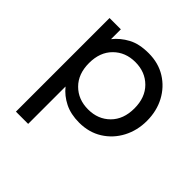

<svg xmlns="http://www.w3.org/2000/svg" viewBox="-187 -655 1015 1015"><g transform="rotate(45 320.0 -147.5)"><path d="M79.5 210V-490H164V-416.5Q194.5 -455 240.8 -480Q287 -505 357.5 -505Q430.5 -505 486 -470.5Q541.5 -436 572.8 -377.2Q604 -318.5 604 -245Q604 -173.5 572.8 -114.2Q541.5 -55 485.8 -20Q430 15 356.5 15Q294 15 248 -8Q202 -31 171 -69.5V210ZM341 -68Q415 -68 462.8 -115.8Q510.5 -163.5 510.5 -245Q510.5 -326.5 462.8 -374.2Q415 -422 341 -422Q267 -422 219 -374.2Q171 -326.5 171 -245Q171 -163.5 218.8 -115.8Q266.5 -68 341 -68Z"/></g></svg>

Font: Geologica Light
Style: Regular
Weight: 300
Designer: Sindre Bremnes, Frode Helland
Foundry: Monokrom Skriftforlag AS
Version: Version 1.010; ttfautohint (v1.8.4.7-5d5b);gftools[0.9.28]